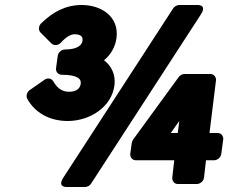

<svg xmlns="http://www.w3.org/2000/svg" viewBox="-20 -711 937 768"><path d="M186 -537C197 -527 214 -530 223 -540C244 -563 263 -574 278 -574C305 -574 312 -563 310 -548C308 -532 292 -513 239 -513C228 -513 213 -503 211 -488L204 -437C203 -426 211 -412 226 -412C294 -412 305 -393 303 -377C301 -357 285 -344 257 -344C230 -344 210 -356 193 -386C185 -399 169 -400 158 -392L98 -350C88 -343 83 -327 89 -316C119 -261 177 -227 251 -227C337 -227 427 -281 438 -371C443 -415 424 -449 396 -470C422 -491 441 -522 446 -559C457 -645 385 -691 307 -691C242 -691 191 -663 144 -617C134 -607 133 -590 142 -581ZM697 -691C689 -691 678 -686 673 -678L233 0C207 41 250 37 250 37H320C328 37 339 32 344 24L784 -654C810 -695 767 -691 767 -691ZM663 -179 697 -227 695 -210 691 -179ZM873 -154C874 -165 866 -179 851 -179H818L844 -390C845 -401 837 -415 822 -415H718C709 -415 700 -410 695 -403L512 -152C510 -149 508 -144 507 -139L501 -95C500 -84 508 -70 523 -70H677L669 0C668 11 676 25 691 25H768C779 25 794 15 796 0L804 -70H837C848 -70 863 -80 865 -95Z"/></svg>

Font: Falling Sky
Style: BlkObl
Weight: 900
Designer: Paul D. Hunt
Foundry: Adobe Systems Incorporated
Version: Version 1.02